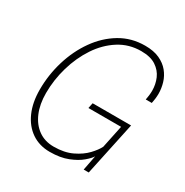

<svg xmlns="http://www.w3.org/2000/svg" viewBox="-172 -886 1000 1036"><g transform="rotate(30 328.0 -368.0)"><path d="M277.5 9Q212.5 9 164.2 -24Q116 -57 89.8 -116.5Q63.5 -176 63.5 -255.5Q63.5 -347.5 90 -435Q116.5 -522.5 166 -592.5Q215.5 -662.5 284.5 -703.8Q353.5 -745 438.5 -745Q492 -745 528.5 -728.2Q565 -711.5 587.5 -684Q610 -656.5 620 -623Q630 -589.5 630 -555.5Q630 -541 627.8 -523.2Q625.5 -505.5 623 -495H585.5Q588 -505.5 590 -522.8Q592 -540 592 -552.5Q592 -592.5 576.8 -628Q561.5 -663.5 527.2 -686.2Q493 -709 434.5 -709Q359 -709 297.5 -670Q236 -631 192.5 -565.5Q149 -500 125.5 -419.2Q102 -338.5 102 -256Q102 -187 124 -135.2Q146 -83.5 186.2 -54.8Q226.5 -26 282 -26Q348 -26 395.5 -48.8Q443 -71.5 472.5 -102.8Q502 -134 514.5 -159.5L544 -300.5H340.5L347.5 -334H587L516 0H484.5L502.5 -93Q493.5 -77 465.2 -52.8Q437 -28.5 390 -9.8Q343 9 277.5 9Z"/></g></svg>

Font: Epilogue ExtraLight
Style: Italic
Weight: 250
Italic angle: -12°
Designer: Tyler Finck
Foundry: Etcetera Type Co
Version: Version 2.112